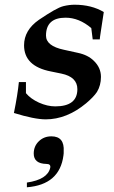

<svg xmlns="http://www.w3.org/2000/svg" viewBox="-20 -489 484 814"><path d="M420 -438Q412 -385 407.5 -356Q403 -327 403 -322H373L367 -370Q315 -414 258 -414Q175 -414 175 -338Q175 -294 251 -278L310 -265Q353 -256 378 -231Q408 -202 408 -163Q408 -127 391 -99Q377 -78 345 -51Q263 17 174 17Q126 17 39 -10Q55 -89 60 -141H90V-94Q110 -70 145 -54Q181 -38 214 -38Q308 -38 308 -111Q308 -163 240 -177L196 -186Q82 -208 82 -297Q82 -361 145 -405Q182 -430 207.5 -444.5Q233 -459 249 -463Q274 -469 296 -469Q368 -469 420 -438ZM94 305V285Q182 272 193 222Q196 206 177 206Q123 205 123 162Q123 131 144.5 110Q166 89 198 89Q254 89 250 153Q250 157 250 161Q250 165 249 170Q233 294 94 305Z"/></svg>

Font: GFS Didot
Style: Bold Italic
Weight: 700
Italic angle: -12°
Designer: Designed by Takis Katsoulidis and George D. Matthiopoulos.
Foundry: Designed by Takis Katsoulidis and George D. Matthiopoulos.
Version: Version 1.0